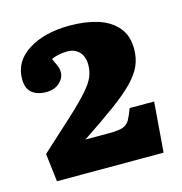

<svg xmlns="http://www.w3.org/2000/svg" viewBox="-77 -910 576 607"><g transform="rotate(-15 210.5 -606.5)"><path d="M37 -374 26 -466Q90 -524 130 -561Q170 -598 191.5 -622.5Q213 -647 220.5 -665.5Q228 -684 228 -704Q228 -731 213.5 -746.5Q199 -762 174 -762Q160 -762 145.5 -759Q131 -756 122 -751Q128 -738 133 -727Q138 -716 138 -704Q138 -685 121.5 -670Q105 -655 78 -655Q48 -655 31 -669.5Q14 -684 14 -714Q14 -772 67 -805.5Q120 -839 203 -839Q254 -839 294 -826.5Q334 -814 357.5 -786.5Q381 -759 381 -715Q381 -686 370.5 -661.5Q360 -637 335 -611Q310 -585 267 -553.5Q224 -522 158 -478H236Q266 -478 280.5 -483Q295 -488 302.5 -501Q310 -514 319 -538H399L386 -374Z"/></g></svg>

Font: Literata 12pt ExtraBold
Style: Regular
Weight: 800
Designer: Latin by Veronika Burian and Jose Scaglione. Greek by Irene Vlachou. Cyrillic by Vera Evstafieva.
Foundry: TypeTogether
Version: Version 3.002